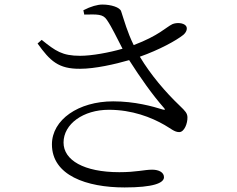

<svg xmlns="http://www.w3.org/2000/svg" viewBox="-20 -787 1040 843"><path d="M477 -342C324 -342 208 -261 208 -153C208 -17 360 36 527 36C652 36 700 17 700 -9C700 -30 678 -42 648 -42C613 -42 580 -31 504 -31C348 -31 259 -84 259 -161C259 -243 346 -305 458 -305C560 -305 644 -272 703 -238C731 -222 746 -207 767 -207C789 -207 804 -245 803 -273C802 -290 794 -299 770 -322C706 -383 642 -458 594 -538C679 -568 754 -609 785 -634C799 -646 805 -663 796 -674C785 -687 756 -689 737 -681C708 -667 678 -631 567 -589C539 -646 526 -695 512 -737C507 -755 467 -767 430 -767C408 -767 379 -759 346 -742L350 -723C407 -724 432 -726 449 -700C472 -667 493 -620 518 -573C459 -556 383 -542 332 -542C253 -542 224 -563 163 -612L145 -596C200 -519 237 -484 332 -485C397 -485 485 -505 547 -523C596 -446 649 -371 700 -313C707 -305 705 -304 695 -306C650 -320 572 -342 477 -342Z"/></svg>

Font: Harano Aji Mincho CN
Style: Regular
Weight: 400
Foundry: Masamichi Hosoda
Version: HaranoAjiMinchoCN-Regular version 20230610;ttx 4.39.4